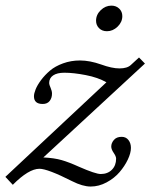

<svg xmlns="http://www.w3.org/2000/svg" viewBox="-63 -664 546 696"><path d="M324.7 -550.8Q307.1 -550.8 296.1 -561.8Q285.2 -572.8 285.2 -588.9Q285.2 -610.8 302.2 -627.2Q319.3 -643.6 340.8 -643.6Q357.9 -643.6 369.1 -632.8Q380.4 -622.1 380.4 -605.5Q380.4 -584 363.3 -567.4Q346.2 -550.8 324.7 -550.8ZM411.6 -127.9Q411.6 -109.4 400.4 -85.7Q389.2 -62 370.4 -40Q351.6 -18.1 323.5 -2.9Q295.4 12.2 265.6 12.2Q236.8 12.2 198.2 -7.3Q109.4 -52.2 80.1 -52.2Q41 -52.2 -16.6 5.9L-43.5 -22.9L322.8 -365.7Q292 -383.3 247.8 -391.8Q203.6 -400.4 170.4 -400.4Q144 -400.4 129.6 -390.6Q115.2 -380.9 115.2 -362.8Q115.2 -357.4 120.4 -345.7Q125.5 -334 125.5 -324.7Q125.5 -308.6 116.9 -297.9Q108.4 -287.1 91.8 -287.1Q60.1 -287.1 60.1 -314.9Q60.1 -325.2 66.2 -340.3Q72.3 -355.5 85.9 -373.8Q99.6 -392.1 118.2 -408Q136.7 -423.8 165.5 -434.3Q194.3 -444.8 227.1 -444.8Q262.2 -444.8 303.7 -430.2Q342.8 -416 370.1 -416Q398.4 -416 411.6 -428.7L440.9 -455.6L462.4 -433.6L94.2 -93.3Q133.8 -91.3 160.2 -83.7Q186.5 -76.2 223.1 -59.6Q283.2 -33.2 302.2 -33.2Q327.1 -33.2 342.5 -48.6Q357.9 -64 357.9 -88.9Q357.9 -97.2 349.1 -109.9Q340.3 -122.6 340.3 -132.8Q340.3 -145.5 349.9 -156.7Q359.4 -168 377.9 -168Q393.6 -168 402.6 -156.5Q411.6 -145 411.6 -127.9Z"/></svg>

Font: Elstob Light
Style: Italic
Weight: 300
Italic angle: -20°
Designer: Peter S. Baker
Version: Version 1.015